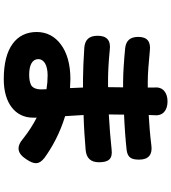

<svg xmlns="http://www.w3.org/2000/svg" viewBox="35 -882 910 1020"><g transform="rotate(90 490.0 -372.0)"><path d="M316 -156C331 -165 353 -170 380 -170C406 -170 430 -168 454 -164L455 -135C455 -111 448 -94 435 -84C421 -76 403 -72 377 -72C326 -72 294 -88 294 -121C294 -135 302 -147 316 -156ZM213 16C255 47 318 63 401 63C530 63 605 0 605 -92V-112C644 -92 681 -68 715 -41C760 -2 795 -8 827 -58C853 -98 857 -123 819 -153C764 -193 689 -235 597 -263L591 -361C660 -363 717 -367 777 -372C820 -376 842 -399 842 -443C842 -493 825 -516 775 -510C719 -504 659 -499 588 -495L589 -576C659 -579 725 -584 779 -590C819 -596 828 -617 828 -657C828 -707 800 -728 751 -721C696 -714 643 -710 591 -707L592 -735C592 -736 592 -736 592 -737C597 -783 565 -807 519 -807C473 -807 440 -783 445 -737C445 -736 445 -736 445 -735V-702H412C373 -702 310 -707 250 -713C201 -719 175 -699 176 -649C177 -609 195 -587 235 -582C297 -576 369 -571 413 -571H444L443 -491H399C369 -491 304 -494 247 -500C195 -507 169 -485 170 -433C171 -391 190 -369 232 -365C290 -361 359 -358 397 -358H445L448 -289L400 -291C322 -291 260 -273 217 -241C173 -209 150 -165 150 -112C150 -58 171 -14 213 16Z"/></g></svg>

Font: GenSenRounded2 TW H
Style: Regular
Weight: 900
Version: Version 2.100;PS 2.1;hotconv 16.6.51;makeotf.lib2.5.65220 DE